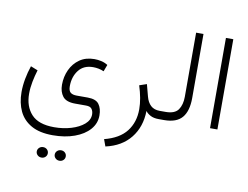

<svg xmlns="http://www.w3.org/2000/svg" viewBox="-105 -809 1777 1378"><g transform="rotate(10 784.0 -120.0)"><path d="M368.2 379.9Q368.2 364.3 379.9 353Q391.6 341.8 408.7 341.8Q425.8 341.8 437.3 352.8Q448.7 363.8 448.7 379.9Q448.7 396 437.3 407Q425.8 418 408.7 418Q391.6 418 379.9 406.7Q368.2 395.5 368.2 379.9ZM237.3 379.9Q237.3 364.3 249 353Q260.7 341.8 277.8 341.8Q294.9 341.8 306.4 352.8Q317.9 363.8 317.9 379.9Q317.9 396 306.4 407Q294.9 418 277.8 418Q260.7 418 249 406.7Q237.3 395.5 237.3 379.9ZM329.1 246.1Q233.9 246.1 173.3 212.2Q112.8 178.2 84.2 118.2Q55.7 58.1 55.7 -21Q55.7 -67.9 64.9 -117.4Q74.2 -167 90.3 -214.4L142.1 -193.8Q128.9 -150.9 120.1 -106.2Q111.3 -61.5 111.3 -18.1Q111.3 74.2 163.3 130.9Q215.3 187.5 329.1 187.5Q395.5 187.5 453.1 170.2Q510.7 152.8 546.6 122.1Q582.5 91.3 582.5 50.3Q582.5 27.8 571.3 11.2Q560.1 -5.4 528.3 -5.4H449.2Q383.3 -5.4 357.9 -38.6Q332.5 -71.8 332.5 -122.6Q332.5 -181.6 356 -232.2Q379.4 -282.7 423.6 -313.5Q467.8 -344.2 530.8 -344.2Q555.7 -344.2 580.8 -338.6Q606 -333 628.4 -318.8L609.9 -269.5Q573.2 -285.6 531.2 -285.6Q462.4 -285.6 426 -238Q389.6 -190.4 389.6 -122.1Q389.6 -89.4 404.5 -76.7Q419.4 -64 450.2 -64H530.8Q590.3 -64 613 -33.2Q635.7 -2.4 635.7 48.3Q635.7 106.4 596.4 151.1Q557.1 195.8 487.8 220.9Q418.5 246.1 329.1 246.1Z M1058.6 0Q1022 0 998.3 -12.7Q974.6 -25.4 962.4 -42.5Q960.4 73.7 896.7 153.8Q833 233.9 716.3 259.8L697.8 209.5Q807.1 181.6 858.2 115.5Q909.2 49.3 909.2 -44.9Q909.2 -84 901.4 -126.5Q893.6 -168.9 878.9 -214.8L932.1 -232.9L955.1 -146Q965.8 -105 990.2 -82.3Q1014.6 -59.6 1056.2 -59.6H1080.1V0Z M1060.5 -59.6H1098.6Q1165.5 -59.6 1190.7 -95.9Q1215.8 -132.3 1215.8 -190.4V-657.7H1269.5V-190.9Q1269.5 -95.7 1229 -47.9Q1188.5 0 1098.1 0H1060.5Z M1486.8 -657.7V0H1433.1V-657.7Z"/></g></svg>

Font: Vazirmatn RD UI ExtraLight
Style: Regular
Weight: 200
Designer: Saber Rastikerdar
Foundry: Saber Rastikerdar
Version: Version 33.003